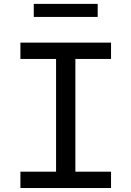

<svg xmlns="http://www.w3.org/2000/svg" viewBox="-20 -944 660 964"><path d="M82.5 0H537.5V-82H358.5V-648H537.5V-730H82.5V-648H261.5V-82H82.5ZM470.5 -924.5H149.5V-859H470.5Z"/></svg>

Font: Monaspace Neon
Style: Regular
Weight: 400
Designer: Riley Cran & the Lettermatic Team
Foundry: Lettermatic
Version: Version 1.200 (Monaspace Neon)